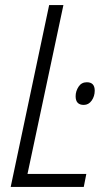

<svg xmlns="http://www.w3.org/2000/svg" viewBox="-20 -734 433 754"><path d="M22 0 173 -714H229L88 -51H319L309 0ZM309 -322Q328 -322 340 -339Q352 -356 352 -378Q352 -411 321 -411Q300 -411 288.5 -393.5Q277 -376 277 -356Q277 -322 309 -322Z"/></svg>

Font: Noto Sans Display SemiCondensed Light
Style: Italic
Weight: 300
Width: 4
Italic angle: -12°
Designer: Monotype Design Team
Foundry: Monotype Imaging Inc.
Version: Version 1.900